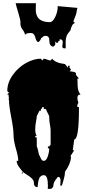

<svg xmlns="http://www.w3.org/2000/svg" viewBox="-20 -1106 545 1211"><path d="M373 -814.5 376 -839.8Q376 -858.4 356 -858.4V-847.7L349.6 -848.6Q347.2 -835 337.9 -835L328.6 -844.7V-823.7L316.4 -811.5Q290.5 -815.9 291.5 -848.6Q292 -879.9 267.1 -879.9Q252 -879.9 244.1 -866.2L240.2 -869.1Q240.2 -861.8 233.4 -851.6Q226.6 -841.3 220.5 -841.3Q214.4 -841.3 210 -850.1Q205.6 -858.9 202.6 -869.6Q195.8 -897.9 174.8 -897.9Q141.1 -897.9 138.2 -884.8Q136.7 -900.4 122.6 -919.2Q108.4 -938 108.4 -960H109.4Q109.4 -981 95.2 -1026.4Q81.1 -1071.8 78.6 -1085.9H206.5L205.6 -1049.3Q203.1 -966.3 293.9 -966.3Q313 -966.3 328.4 -999.3Q343.8 -1032.2 343.8 -1060.1L343.3 -1067.4L468.8 -1056.2Q463.9 -1043.9 463.4 -1032.5Q462.9 -1021 452.9 -997.6Q442.9 -974.1 442.9 -970.7L453.1 -960Q442.4 -960 434.6 -944.6Q426.8 -929.2 424.3 -914.6Q405.8 -894 399.9 -878.4Q394 -862.8 394 -841.3L394.5 -801.3H384.8Q373 -801.3 373 -814.5ZM281.2 85.4 282.2 67.4Q282.2 -1 257.8 -1Q245.1 -1 240.2 3.2Q235.4 7.3 232.4 10.3Q229.5 13.2 227.5 18.8Q225.6 24.4 224.1 28.3Q222.7 32.2 221.4 39.6Q220.2 46.9 219.7 50.5Q219.2 54.2 218.3 62.7Q217.3 71.3 216.8 74.2Q193.4 74.2 193.4 44.4Q193.4 22 148.4 -4.9Q129.4 -16.6 123.5 -22.5V-11.7H114.7L123.5 -22.5Q121.6 -24.9 112.1 -36.6Q102.5 -48.3 98.6 -54.7Q85 -74.2 85 -91.3H95.2Q95.2 -118.2 80.3 -168.5Q65.4 -218.8 65.4 -255.4Q65.4 -292 51 -366Q36.6 -439.9 36.6 -475.6L25.9 -487.3L36.6 -478L33.7 -510.7L30.3 -508.3L25.9 -509.8L36.6 -522L25.9 -531.7Q25.9 -584.5 60.3 -632.8Q94.7 -681.2 143.8 -708.5Q192.9 -735.8 237.8 -735.8L246.6 -724.6L255.9 -735.8Q263.2 -735.8 277.3 -730.2Q291.5 -724.6 299.3 -724.6L308.6 -735.8Q330.6 -708.5 389.6 -702.1L409.2 -678.7V-691.4H419.4L418.5 -678.7L428.2 -667.5L419.4 -656.2Q430.7 -656.2 445.3 -652.6Q460 -648.9 460 -639.6Q460 -637.7 458 -634.8L478 -610.8H468.3Q468.3 -550.8 474.4 -534.4Q480.5 -518.1 487.8 -509.8Q468.3 -509.8 468.3 -489.7Q468.3 -469.7 475.1 -460Q467.3 -445.3 467.3 -438.7Q467.3 -432.1 468.3 -430.7H478V-423.8Q478 -226.6 448.2 -226.6L439 -158.2H448.2L424.8 -122.1L428.2 -113.8Q424.3 -69.8 389.6 -22.5Q389.6 1 381.1 28.6Q372.6 56.2 370.6 63.5Q361.3 63.5 360.4 68.4L361.8 29.3Q361.8 23.9 358.2 16.8Q354.5 9.8 349.6 9.8L344.2 10.7Q327.6 30.8 322.3 41.7Q316.9 52.7 316.4 65.9L316.9 63.5Q316.9 65.4 316.4 65.9V68.4Q314 75.2 308.8 80.3Q303.7 85.4 299.3 85.4ZM273.4 -407.7Q273.4 -418.9 261.7 -418.9H255.9V-430.7H246.6Q246.6 -418.9 237.8 -418.9V-407.7H229L211.9 -374Q211.9 -360.8 207 -338.1Q202.1 -315.4 202.1 -288.3Q202.1 -261.2 211.9 -249H202.1Q202.1 -242.2 204.1 -240.2Q206.1 -238.3 211.9 -238.3V-182.1Q216.3 -176.8 221.2 -151.1Q226.1 -125.5 229 -125.5Q231 -122.1 235.4 -111.8Q243.2 -91.3 255.9 -91.3Q272 -91.3 281.2 -119.1Q290.5 -147 290.5 -170.4H282.2V-182.1H290.5L299.3 -193.4V-283.2Q299.3 -298.3 294.9 -320.3Q290.5 -342.3 290.5 -364.3V-374ZM219.2 65.9Q219.2 66.4 219 67.4Q218.8 68.4 218.8 69.3V67.4Q218.8 66.9 219.2 65.9Z"/></svg>

Font: Butcherman
Style: Regular
Weight: 400
Version: Version 001.004